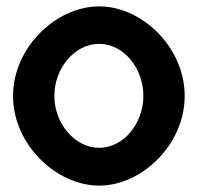

<svg xmlns="http://www.w3.org/2000/svg" viewBox="-20 -576 629 604"><path d="M21 -274C21 -121 158 8 292 8C426 8 561 -121 561 -274C561 -428 426 -556 292 -556C158 -556 21 -428 21 -274ZM151 -274C151 -362 215 -438 292 -438C369 -438 431 -362 431 -274C431 -188 369 -111 292 -111C215 -111 151 -188 151 -274Z"/></svg>

Font: Ampere
Style: Cnd
Weight: 400
Version: Version 1